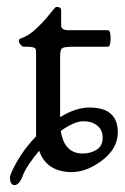

<svg xmlns="http://www.w3.org/2000/svg" viewBox="-20 -488 363 559"><path d="M157 -107Q167 -41 221 -41Q243 -41 261 -52Q279 -63 279 -86.5Q279 -110 263 -122.5Q247 -135 222 -135Q197 -135 157 -107ZM155 -324V-147Q201 -175 240 -175Q323 -175 323 -103Q323 -56 278 -21.5Q233 13 189 13Q116 13 94 -49Q57 -5 46.5 23Q36 51 22 51Q17 51 13 46Q9 41 9 29.5Q9 18 30.5 -19.5Q52 -57 85 -91V-337Q85 -348 79 -349.5Q73 -351 69.5 -351.5Q66 -352 59 -352H47Q44 -353 39.5 -358.5Q35 -364 35 -369Q35 -374 40 -376Q63 -383 87 -406Q111 -429 126 -448.5Q141 -468 144 -468Q158 -468 158 -458V-414Q158 -400 180 -400H294Q302 -400 302 -376Q302 -352 294 -352H195Q168 -352 161.5 -348Q155 -344 155 -324Z"/></svg>

Font: EB Garamond
Style: Regular
Weight: 400
Version: Version 0.012